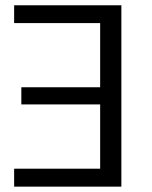

<svg xmlns="http://www.w3.org/2000/svg" viewBox="-20 -696 567 716"><path d="M353.5 -609.9V-370.6H59.6V-306.6H353.5V-66.9H32.7V0H432.6V-676.3H32.7V-609.9Z"/></svg>

Font: Estedad Regular
Style: Regular
Weight: 400
Designer: Amin Abedi
Version: Version 7.3